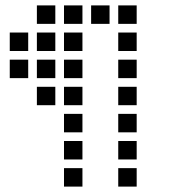

<svg xmlns="http://www.w3.org/2000/svg" viewBox="-20 -704 640 708"><path d="M117 -684Q116 -684 116 -684Q116 -684 116 -683V-617Q116 -616 116 -616Q116 -616 117 -616H183Q184 -616 184 -616Q184 -616 184 -617V-683Q184 -684 184 -684Q184 -684 183 -684ZM217 -684Q216 -684 216 -684Q216 -684 216 -683V-617Q216 -616 216 -616Q216 -616 217 -616H283Q284 -616 284 -616Q284 -616 284 -617V-683Q284 -684 284 -684Q284 -684 283 -684ZM317 -684Q316 -684 316 -684Q316 -684 316 -683V-617Q316 -616 316 -616Q316 -616 317 -616H383Q384 -616 384 -616Q384 -616 384 -617V-683Q384 -684 384 -684Q384 -684 383 -684ZM417 -684Q416 -684 416 -684Q416 -684 416 -683V-617Q416 -616 416 -616Q416 -616 417 -616H483Q484 -616 484 -616Q484 -616 484 -617V-683Q484 -684 484 -684Q484 -684 483 -684ZM17 -584Q16 -584 16 -584Q16 -584 16 -583V-517Q16 -516 16 -516Q16 -516 17 -516H83Q84 -516 84 -516Q84 -516 84 -517V-583Q84 -584 84 -584Q84 -584 83 -584ZM117 -584Q116 -584 116 -584Q116 -584 116 -583V-517Q116 -516 116 -516Q116 -516 117 -516H183Q184 -516 184 -516Q184 -516 184 -517V-583Q184 -584 184 -584Q184 -584 183 -584ZM217 -584Q216 -584 216 -584Q216 -584 216 -583V-517Q216 -516 216 -516Q216 -516 217 -516H283Q284 -516 284 -516Q284 -516 284 -517V-583Q284 -584 284 -584Q284 -584 283 -584ZM417 -584Q416 -584 416 -584Q416 -584 416 -583V-517Q416 -516 416 -516Q416 -516 417 -516H483Q484 -516 484 -516Q484 -516 484 -517V-583Q484 -584 484 -584Q484 -584 483 -584ZM17 -484Q16 -484 16 -484Q16 -484 16 -483V-417Q16 -416 16 -416Q16 -416 17 -416H83Q84 -416 84 -416Q84 -416 84 -417V-483Q84 -484 84 -484Q84 -484 83 -484ZM117 -484Q116 -484 116 -484Q116 -484 116 -483V-417Q116 -416 116 -416Q116 -416 117 -416H183Q184 -416 184 -416Q184 -416 184 -417V-483Q184 -484 184 -484Q184 -484 183 -484ZM217 -484Q216 -484 216 -484Q216 -484 216 -483V-417Q216 -416 216 -416Q216 -416 217 -416H283Q284 -416 284 -416Q284 -416 284 -417V-483Q284 -484 284 -484Q284 -484 283 -484ZM417 -484Q416 -484 416 -484Q416 -484 416 -483V-417Q416 -416 416 -416Q416 -416 417 -416H483Q484 -416 484 -416Q484 -416 484 -417V-483Q484 -484 484 -484Q484 -484 483 -484ZM117 -384Q116 -384 116 -384Q116 -384 116 -383V-317Q116 -316 116 -316Q116 -316 117 -316H183Q184 -316 184 -316Q184 -316 184 -317V-383Q184 -384 184 -384Q184 -384 183 -384ZM217 -384Q216 -384 216 -384Q216 -384 216 -383V-317Q216 -316 216 -316Q216 -316 217 -316H283Q284 -316 284 -316Q284 -316 284 -317V-383Q284 -384 284 -384Q284 -384 283 -384ZM417 -384Q416 -384 416 -384Q416 -384 416 -383V-317Q416 -316 416 -316Q416 -316 417 -316H483Q484 -316 484 -316Q484 -316 484 -317V-383Q484 -384 484 -384Q484 -384 483 -384ZM217 -284Q216 -284 216 -284Q216 -284 216 -283V-217Q216 -216 216 -216Q216 -216 217 -216H283Q284 -216 284 -216Q284 -216 284 -217V-283Q284 -284 284 -284Q284 -284 283 -284ZM417 -284Q416 -284 416 -284Q416 -284 416 -283V-217Q416 -216 416 -216Q416 -216 417 -216H483Q484 -216 484 -216Q484 -216 484 -217V-283Q484 -284 484 -284Q484 -284 483 -284ZM217 -184Q216 -184 216 -184Q216 -184 216 -183V-117Q216 -116 216 -116Q216 -116 217 -116H283Q284 -116 284 -116Q284 -116 284 -117V-183Q284 -184 284 -184Q284 -184 283 -184ZM417 -184Q416 -184 416 -184Q416 -184 416 -183V-117Q416 -116 416 -116Q416 -116 417 -116H483Q484 -116 484 -116Q484 -116 484 -117V-183Q484 -184 484 -184Q484 -184 483 -184ZM217 -84Q216 -84 216 -84Q216 -84 216 -83V-17Q216 -16 216 -16Q216 -16 217 -16H283Q284 -16 284 -16Q284 -16 284 -17V-83Q284 -84 284 -84Q284 -84 283 -84ZM417 -84Q416 -84 416 -84Q416 -84 416 -83V-17Q416 -16 416 -16Q416 -16 417 -16H483Q484 -16 484 -16Q484 -16 484 -17V-83Q484 -84 484 -84Q484 -84 483 -84Z"/></svg>

Font: Doto Black SemiBold
Style: Regular
Weight: 600
Monospace: yes
Version: Version 1.000